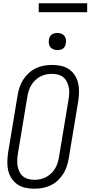

<svg xmlns="http://www.w3.org/2000/svg" viewBox="-20 -1137 549 1165"><path d="M189 8Q161 8 134.5 2.5Q108 -3 86.5 -17.5Q65 -32 50.5 -54Q36 -76 30 -101.5Q24 -127 24.5 -154.5Q25 -182 29 -210L87 -560Q91 -584 99 -608Q107 -632 121 -654Q135 -676 155 -694Q175 -712 198 -723Q221 -734 246 -738.5Q271 -743 295 -743Q323 -743 349.5 -737.5Q376 -732 397.5 -717.5Q419 -703 433.5 -681Q448 -659 454 -633.5Q460 -608 459.5 -580.5Q459 -553 455 -525L397 -175Q393 -151 385 -127Q377 -103 363 -81Q349 -59 329.5 -41Q310 -23 286.5 -12Q263 -1 238 3.5Q213 8 189 8ZM190 -46Q207 -46 225.5 -50Q244 -54 260.5 -63Q277 -72 291 -85.5Q305 -99 314.5 -115Q324 -131 329.5 -148.5Q335 -166 338 -184L396 -534Q399 -553 400 -572Q401 -591 397 -608.5Q393 -626 385 -642Q377 -658 363 -669Q349 -680 331 -684.5Q313 -689 294 -689Q277 -689 258.5 -685Q240 -681 223.5 -672Q207 -663 193 -649.5Q179 -636 169.5 -620Q160 -604 154.5 -586.5Q149 -569 146 -551L88 -201Q85 -182 84.5 -163Q84 -144 87.5 -126.5Q91 -109 99 -93Q107 -77 121 -66Q135 -55 153 -50.5Q171 -46 190 -46ZM328 -833Q316 -833 304.5 -837.5Q293 -842 285.5 -851Q278 -860 276.5 -872.5Q275 -885 277 -898Q278 -906 282.5 -914.5Q287 -923 294.5 -928Q302 -933 310.5 -935Q319 -937 328 -937Q340 -937 352 -932.5Q364 -928 371 -919Q378 -910 380 -897.5Q382 -885 379 -872Q378 -864 373.5 -855.5Q369 -847 362 -842Q355 -837 346 -835Q337 -833 328 -833ZM215 -1063V-1117H509V-1063Z"/></svg>

Font: Iosevka QP Light
Style: Italic
Weight: 300
Italic angle: -9°
Designer: Belleve Invis
Foundry: Belleve Invis
Version: Version 20.0.0; ttfautohint (v1.8.4)